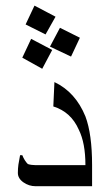

<svg xmlns="http://www.w3.org/2000/svg" viewBox="-20 -805 345 677"><path d="M304.7 -148.4H105.5Q82 -148.4 62.5 -162.1Q43 -175.8 43 -195.3Q43 -210.9 44.9 -224.6Q46.9 -238.3 50.8 -257.8H58.6Q66.4 -238.3 78.1 -226.6Q89.8 -222.7 105.5 -222.7H281.2Q281.2 -300.8 257.8 -347.7Q230.5 -410.2 168 -429.7L171.9 -515.6Q246.1 -480.5 281.2 -394.5Q304.7 -332 304.7 -222.7ZM175.8 -746.1 140.6 -683.6 70.3 -718.8 101.6 -785.2ZM261.7 -671.9 230.5 -605.5 156.2 -640.6 191.4 -707ZM164.1 -628.9 128.9 -562.5 58.6 -601.6 89.8 -668Z"/></svg>

Font: 和音 by 宁静之雨，公众号njzyshare
Style: Regular
Weight: 400
Designer: Steve Matteson
Foundry: Ascender Corporation
Version: Version 6.00;June 8, 2018;FontCreator 11.0.0.2388 32-bit